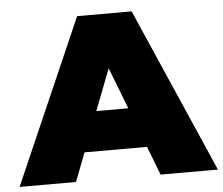

<svg xmlns="http://www.w3.org/2000/svg" viewBox="-70 -757 945 814"><g transform="rotate(-5 403.0 -350.0)"><path d="M534 -122H268L221 0H-19L287 -700H519L825 0H581ZM469 -292 401 -468 333 -292Z"/></g></svg>

Font: AtCorfu Sans
Style: AtCorfu Sans Black
Weight: 900
Designer: Kostas Teopoulos
Foundry: Kostas Teopoulos
Version: Version 1.00 July 8, 2025, initial release